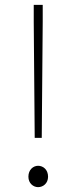

<svg xmlns="http://www.w3.org/2000/svg" viewBox="-20 -758 315 791"><path d="M123 -190H152L156 -668V-738H119V-668ZM137 13C158 13 178 -3 178 -30C178 -59 158 -75 137 -75C117 -75 97 -59 97 -30C97 -3 117 13 137 13Z"/></svg>

Font: Harano Aji Gothic ExtraLight
Style: Regular
Weight: 250
Foundry: Masamichi Hosoda
Version: HaranoAjiGothic-ExtraLight version 20230610;ttx 4.39.4